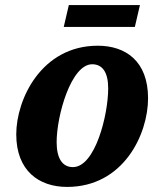

<svg xmlns="http://www.w3.org/2000/svg" viewBox="-20 -726 628 756"><path d="M231 -620H511L531 -706H251ZM244 10C466 10 563 -197 563 -339C563 -486 474 -546 365 -546C143 -546 44 -335 44 -197C44 -54 133 10 244 10ZM267 -68C226 -68 203 -102 203 -166C203 -271 260 -473 343 -473C383 -473 406 -442 406 -378C406 -274 355 -68 267 -68Z"/></svg>

Font: Noto Serif SemiCondensed Extra
Style: Italic
Weight: 800
Width: 4
Italic angle: -12°
Designer: Monotype Design Team
Foundry: Monotype Imaging Inc.
Version: Version 1.901